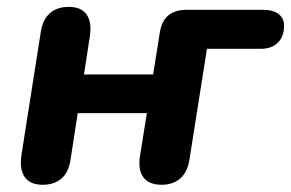

<svg xmlns="http://www.w3.org/2000/svg" viewBox="-20 -518 829 547"><path d="M41 -75.6 96.3 -427.6Q101.9 -462.9 122.4 -480.7Q142.8 -498.4 175.7 -498.4Q211.2 -498.4 226.6 -476.8Q241.9 -455.1 236.1 -415.2L219.3 -305.9H416.3L435.4 -426.1Q445.7 -490 511.2 -490H729.6Q757.8 -490 773.6 -478.1Q789.3 -466.2 789.3 -444.7Q789.3 -414.2 771.8 -396.6Q754.2 -378.9 722.7 -378.9H569.6L519.7 -63.2Q514.1 -27.9 493.6 -9.7Q473.2 8.4 440.3 8.4Q404 8.4 388.2 -13.3Q372.5 -34.9 379.1 -74.8L398.4 -195.7H201.5L180.7 -61.6Q175.1 -26.3 154.7 -8.9Q134.2 8.4 101.5 8.4Q66 8.4 50.6 -13.3Q35.1 -34.9 41 -75.6Z"/></svg>

Font: SN Pro Thin
Style: Italic
Weight: 200
Italic angle: -9°
Designer: Tobias Whetton
Foundry: Supernotes
Version: Version 1.003;Glyphs 3.3 (3324)